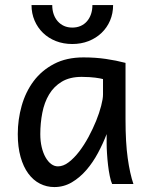

<svg xmlns="http://www.w3.org/2000/svg" viewBox="-20 -738 602 770"><path d="M393.1 -420.9Q387.2 -422.4 379.9 -423.8Q372.6 -425.3 362.5 -426.5Q352.5 -427.7 339.1 -428.7Q325.7 -429.7 307.6 -429.7Q259.8 -429.7 227.8 -410.4Q195.8 -391.1 176.8 -359.1Q157.7 -327.1 149.7 -285.6Q141.6 -244.1 141.6 -200.2Q141.6 -171.9 147.2 -148.2Q152.8 -124.5 162.6 -107.2Q172.4 -89.8 185.1 -80.3Q197.8 -70.8 212.4 -70.8Q233.9 -70.8 255.6 -87.4Q277.3 -104 297.4 -130.1Q317.4 -156.2 335 -188.7Q352.5 -221.2 365.5 -253.2Q378.4 -285.2 385.7 -313.5Q393.1 -341.8 393.1 -358.9ZM429.7 0Q424.3 -11.7 420.2 -32.2Q416 -52.7 413.3 -75.9Q410.6 -99.1 409.2 -122.1Q407.7 -145 407.7 -161.1V-200.2Q393.1 -162.1 372.8 -124.3Q352.5 -86.4 326.4 -56.2Q300.3 -25.9 268.1 -6.8Q235.8 12.2 197.8 12.2Q167 12.2 140.1 -1.5Q113.3 -15.1 93.5 -42Q73.7 -68.8 62.5 -108.6Q51.3 -148.4 51.3 -200.2Q51.3 -258.3 66.9 -313.7Q82.5 -369.1 114.7 -412.4Q147 -455.6 196.8 -481.7Q246.6 -507.8 314.9 -507.8Q362.3 -507.8 404.3 -501.7Q446.3 -495.6 483.4 -485.8V-258.8Q483.4 -166.5 492.2 -103.8Q501 -41 515.1 0ZM433.6 -717.8Q433.6 -684.1 421.4 -655.5Q409.2 -627 387.2 -606Q365.2 -585 335.2 -573.2Q305.2 -561.5 270 -561.5Q234.4 -561.5 204.3 -573.2Q174.3 -585 152.6 -606Q130.9 -627 118.7 -655.5Q106.4 -684.1 106.4 -717.8H189.5Q189.5 -697.8 195.1 -681.4Q200.7 -665 211.4 -652.8Q222.2 -640.6 236.8 -634Q251.5 -627.4 270 -627.4Q288.6 -627.4 303.5 -634Q318.4 -640.6 328.9 -652.8Q339.4 -665 345 -681.4Q350.6 -697.8 350.6 -717.8Z"/></svg>

Font: Andika FrenchTight
Style: Regular
Weight: 400
Designer: Victor Gaultney, Annie Olsen, Julie Remington, Don Collingsworth, Eric Hays, Becca Hirsbrunner
Foundry: SIL International
Version: Version 5.000 ; Dig1 Dig4Opn Dig7 LnSpcTght